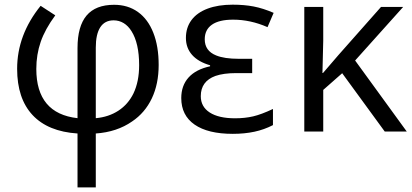

<svg xmlns="http://www.w3.org/2000/svg" viewBox="-20 -566 1773 826"><path d="M53.7 -270Q53.7 -416 154.8 -541L217.8 -500Q173.8 -440.4 155 -385.7Q136.2 -331.1 136.2 -269.5Q136.2 -77.6 313.5 -57.6V-359.4Q313.5 -453.1 352.5 -499.3Q391.6 -545.4 470.7 -545.4Q530.3 -545.4 573.5 -514.4Q616.7 -483.4 639.6 -425Q662.6 -366.7 662.6 -286.6Q662.6 -204.6 633.1 -142.6Q603.5 -80.6 548.3 -43.5Q482.9 2 392.1 8.3V240.2H313.5V8.3Q186.5 0 120.1 -71Q53.7 -142.1 53.7 -270ZM554.2 -164.1Q578.6 -215.3 578.6 -285.6Q578.6 -332.5 570.3 -369.4Q562 -406.2 545.9 -431.6Q531.7 -454.6 512 -466.6Q492.2 -478.5 468.8 -478.5Q430.7 -478.5 411.4 -448.7Q392.1 -418.9 392.1 -361.3V-57.6Q447.3 -62.5 489.3 -89.8Q531.2 -117.2 554.2 -164.1Z M759.8 -144Q759.8 -197.8 791.3 -232.7Q822.8 -267.6 883.8 -280.8V-285.2Q833 -299.8 806.4 -329.8Q779.8 -359.9 779.8 -402.8Q779.8 -447.3 803.7 -479.5Q827.6 -511.7 873 -528.8Q918.5 -545.9 981 -545.9Q1030.8 -545.9 1071.3 -538.1Q1111.8 -530.3 1157.2 -510.7L1130.9 -449.2Q1057.6 -481.4 982.9 -481.4Q922.4 -481.4 891.6 -459.7Q860.8 -438 860.8 -397Q860.8 -347.2 909.7 -327.6Q944.8 -313 1007.8 -313H1064.9V-251.5H995.6Q941.9 -251.5 906.7 -239.3Q843.8 -216.3 843.8 -152.3Q843.8 -106.9 882.3 -82Q920.9 -57.1 991.2 -57.1Q1033.7 -57.1 1069.1 -65.4Q1104.5 -73.7 1154.3 -97.2V-27.8Q1116.7 -8.3 1074.5 0.7Q1032.2 9.8 981.4 9.8Q874.5 9.8 817.1 -30Q759.8 -69.8 759.8 -144Z M1289.1 -536.1H1370.6V-391.6Q1370.1 -346.2 1367.2 -252H1369.6L1435.5 -328.6L1619.1 -536.1H1714.4L1507.8 -305.7L1730 0H1635.3L1452.1 -251L1370.6 -179.2V0H1289.1Z"/></svg>

Font: Viking Open Sans
Style: Regular
Weight: 400
Foundry: Ascender Corporation
Version: Version 2.001